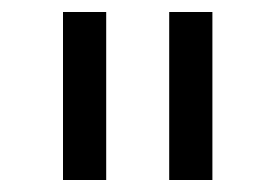

<svg xmlns="http://www.w3.org/2000/svg" viewBox="-20 -760 459 320"><path d="M85 -460V-740H157V-460ZM262 -460V-740H334V-460Z"/></svg>

Font: Anuphan
Style: Regular
Weight: 400
Designer: Mike Abbink, Paul van der Laan, Pieter van Rosmalen, Mint Tantisuwanna
Foundry: Bold Monday; Cadson Demak
Version: Version 3.002;hotconv 1.0.109;makeotfexe 2.5.65596